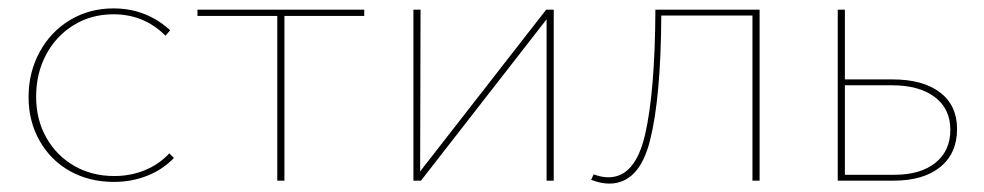

<svg xmlns="http://www.w3.org/2000/svg" viewBox="-20 -430 2342 457"><path d="M48 -199Q48 -258 74.5 -306.5Q101 -355 147 -382.5Q193 -410 250 -410Q328 -410 385 -358L374 -345Q323 -396 250 -396Q197 -396 155 -370Q113 -344 89.5 -299.5Q66 -255 66 -200Q66 -145 90.5 -102Q115 -59 157 -35Q199 -11 252 -11Q291 -11 325 -25Q359 -39 383 -65L394 -54Q367 -26 330 -11.5Q293 3 251 3Q193 3 147 -22.5Q101 -48 74.5 -94.5Q48 -141 48 -199Z M847 -392H657V0H640V-392H450V-407H847Z M1298 0H1281V-384L982 0H964V-407H981L980 -22L1280 -407H1298Z M1788 0H1771V-393H1554Q1553 -197 1527 -95Q1501 7 1430 7Q1410 7 1387 -2L1393 -15Q1412 -8 1428 -8Q1492 -8 1515.5 -110Q1539 -212 1540 -407H1788Z M2258 -123Q2258 -65 2218 -32.5Q2178 0 2107 0H1974V-407H1991V-241H2104Q2177 -241 2217.5 -210Q2258 -179 2258 -123ZM2242 -121Q2242 -171 2205 -199Q2168 -227 2103 -227H1991V-14H2109Q2171 -14 2206.5 -42.5Q2242 -71 2242 -121Z"/></svg>

Font: Ysabeau Thin
Style: Regular
Weight: 200
Designer: Christian Thalmann (Catharsis Fonts)
Version: Version 0.003